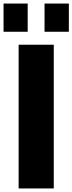

<svg xmlns="http://www.w3.org/2000/svg" viewBox="-46 -1062 408 1082"><path d="M205 -883V-1042H342V-883ZM-26 -883V-1042H110V-883ZM59 0V-810H257V0Z"/></svg>

Font: Oswald Heavy
Style: Regular
Weight: 400
Designer: Vernon Adams
Foundry: Vernon Adams
Version: Version 4.101